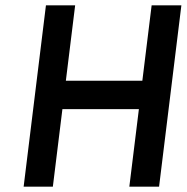

<svg xmlns="http://www.w3.org/2000/svg" viewBox="-20 -713 703 723"><path d="M467 -10H579L663 -693H551L516 -409H228L263 -693H153L69 -10H179L215 -302H503Z"/></svg>

Font: Bluebird
Style: LiExtObl
Weight: 300
Designer: Jasper
Foundry: Cannot Into Space Fonts
Version: Version 0.98